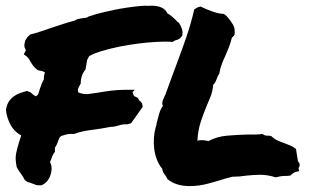

<svg xmlns="http://www.w3.org/2000/svg" viewBox="-40 -626 1072 662"><path d="M136.7 -33.2Q130.9 0 103.5 12.7Q90.8 13.7 84.5 11.7Q78.1 9.8 71.3 6.8Q62.5 2.9 55.7 2L44.9 -5.9Q43 -10.7 40 -15.6Q37.1 -20.5 33.2 -25.4Q25.4 -35.2 17.6 -49.8Q11.7 -78.1 15.6 -97.2Q19.5 -116.2 25.4 -134.8Q27.3 -140.6 29.3 -147Q31.2 -153.3 33.2 -159.2Q7.8 -172.9 -4.9 -198.2Q-17.6 -223.6 -19.5 -247.1Q-16.6 -265.6 -8.8 -276.9Q-1 -288.1 9.3 -294.9Q19.5 -301.8 30.8 -305.7Q42 -309.6 52.7 -312.5L65.4 -307.6Q74.2 -298.8 83 -293.9Q89.8 -296.9 92.3 -303.2Q94.7 -309.6 96.7 -317.4Q99.6 -326.2 103 -335Q106.4 -343.8 111.3 -352.5Q110.4 -365.2 115.2 -376Q108.4 -380.9 100.6 -381.8Q98.6 -381.8 90.8 -383.8Q79.1 -392.6 74.7 -398.9Q70.3 -405.3 66.4 -411.1Q60.5 -423.8 51.8 -431.6L42 -438.5L46.9 -448.2Q48.8 -450.2 48.8 -453.1Q48.8 -456.1 44.9 -461.9Q43 -472.7 44.9 -476.6L46.9 -486.3Q54.7 -497.1 54.7 -498L63.5 -506.8Q83 -511.7 102.1 -518.1Q121.1 -524.4 140.6 -531.2Q159.2 -537.1 178.2 -543.5Q197.3 -549.8 216.8 -554.7Q223.6 -559.6 231.4 -561Q239.3 -562.5 246.1 -563.5Q252 -564.5 256.8 -564.9Q261.7 -565.4 263.7 -568.4Q275.4 -572.3 291 -577.1Q315.4 -584 355.5 -592.3Q395.5 -600.6 445.3 -605.5L461.9 -606.4Q466.8 -605.5 471.7 -606Q476.6 -606.4 481.4 -606.4Q525.4 -606.4 537.1 -580.1Q545.9 -575.2 552.7 -569.3Q559.6 -563.5 565.4 -557.6Q568.4 -553.7 571.8 -550.8Q575.2 -547.9 577.1 -546.9Q593.8 -521.5 587.9 -502Q579.1 -489.3 565.4 -487.3L554.7 -481.4Q543.9 -482.4 538.6 -482.4Q533.2 -482.4 527.3 -482.4Q502.9 -482.4 470.7 -479.5Q438.5 -476.6 404.8 -471.2Q371.1 -465.8 339.8 -458Q308.6 -450.2 285.2 -441.4L267.6 -432.6Q260.7 -421.9 259.8 -415.5Q258.8 -409.2 257.8 -403.3Q256.8 -399.4 256.3 -395.5Q255.9 -391.6 254.9 -386.7Q238.3 -366.2 238.3 -337.9Q231.4 -326.2 229.5 -320.8Q227.5 -315.4 229.5 -307.6Q248 -299.8 264.6 -301.8Q281.2 -303.7 297.9 -306.6Q320.3 -310.5 344.2 -313.5Q368.2 -316.4 393.6 -316.4H424.8L417 -308.6L421.9 -294.9Q427.7 -292 430.2 -291Q432.6 -290 435.5 -288.1L440.4 -279.3Q444.3 -277.3 447.8 -272.5Q451.2 -267.6 452.1 -257.8L412.1 -201.2L398.4 -197.3Q381.8 -198.2 369.1 -193.4Q362.3 -191.4 355.5 -189.9Q348.6 -188.5 340.8 -188.5Q321.3 -184.6 308.1 -182.6Q294.9 -180.7 281.2 -178.7Q263.7 -176.8 247.1 -173.3Q230.5 -169.9 215.8 -164.1Q206.1 -164.1 202.1 -164.1Q194.3 -164.1 186 -161.6Q177.7 -159.2 170.9 -157.2Q166 -153.3 164.1 -148.9Q162.1 -144.5 160.2 -139.6Q156.2 -126 149.4 -117.2V-102.5Q141.6 -92.8 140.1 -87.4Q138.7 -82 136.7 -77.1Q134.8 -74.2 133.8 -71.8Q132.8 -69.3 132.8 -66.4Q140.6 -51.8 136.7 -33.2ZM738.3 -10.7Q710.9 -2 678.7 6.8Q646.5 15.6 614.3 15.6Q565.4 15.6 537.1 -8.8Q532.2 -19.5 528.3 -23.4Q525.4 -27.3 522.9 -31.7Q520.5 -36.1 519.5 -43.9Q507.8 -57.6 501 -75.7Q494.1 -93.8 491.7 -112.8Q489.3 -131.8 490.7 -151.4Q492.2 -170.9 497.1 -188.5Q499 -192.4 499.5 -196.3Q500 -200.2 501 -205.1Q504.9 -220.7 509.3 -235.4Q513.7 -250 521.5 -260.7Q517.6 -269.5 521.5 -280.3Q525.4 -291 530.3 -299.8Q543.9 -336.9 553.2 -362.8Q562.5 -388.7 572.3 -414.1Q588.9 -458 603.5 -501Q618.2 -543.9 629.9 -593.8Q637.7 -598.6 641.6 -600.6Q647.5 -602.5 651.4 -603.5Q668.9 -594.7 692.4 -586.4Q715.8 -578.1 731.4 -578.1Q739.3 -573.2 741.2 -570.8Q743.2 -568.4 745.1 -566.4Q755.9 -553.7 763.7 -540.5Q771.5 -527.3 768.6 -505.9Q762.7 -497.1 759.8 -497.1Q754.9 -477.5 749.5 -463.9Q744.1 -450.2 738.3 -436.5Q731.4 -421.9 725.6 -407.2Q719.7 -392.6 715.8 -371.1Q711.9 -366.2 710.4 -362.3Q709 -358.4 707 -353.5Q705.1 -348.6 702.6 -343.3Q700.2 -337.9 695.3 -334Q692.4 -308.6 686 -293Q679.7 -277.3 672.9 -261.7Q661.1 -233.4 651.9 -205.1Q642.6 -176.8 640.6 -140.6Q645.5 -142.6 649.9 -142.6Q654.3 -142.6 658.2 -142.6Q667 -142.6 678.7 -139.6Q708 -155.3 742.7 -158.2Q777.3 -161.1 811.5 -162.1Q825.2 -162.1 838.9 -162.1Q852.5 -162.1 864.3 -164.1Q873 -159.2 875.5 -158.7Q877.9 -158.2 882.8 -158.2Q889.6 -158.2 894.5 -157.2Q906.2 -146.5 917 -141.6Q927.7 -136.7 939.5 -132.8Q950.2 -128.9 960.4 -124.5Q970.7 -120.1 980.5 -112.3L987.3 -70.3Q994.1 -61.5 993.2 -58.6Q993.2 -50.8 989.3 -46.9L991.2 -36.1Q976.6 -33.2 971.2 -29.3Q965.8 -25.4 960.9 -20.5Q953.1 -19.5 949.7 -19.5Q946.3 -19.5 943.4 -19.5Q929.7 -19.5 910.2 -14.6Q883.8 -23.4 855.5 -23.4Q844.7 -23.4 833 -22.5Q821.3 -21.5 809.6 -20.5Q797.9 -18.6 785.6 -17.6Q773.4 -16.6 760.7 -16.6Z"/></svg>

Font: Permanent Marker
Style: Regular
Weight: 400
Designer: Font Diner, Inc
Foundry: Font Diner, Inc
Version: Version 1.000